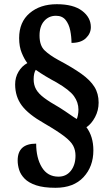

<svg xmlns="http://www.w3.org/2000/svg" viewBox="-20 -780 518 913"><path d="M244 113Q187 113 151.5 101Q116 89 97 69.5Q78 50 71 27.5Q64 5 64 -17Q64 -97 152 -97Q152 -29 179 15.5Q206 60 258 60Q295 60 317 32Q339 4 339 -40Q339 -66 328 -87Q317 -108 285 -132.5Q253 -157 191 -193Q115 -236 83.5 -278.5Q52 -321 52 -379Q52 -412 68 -439Q84 -466 110 -480Q96 -498 83.5 -528Q71 -558 71 -599Q71 -675 121 -717.5Q171 -760 250 -760Q329 -760 370.5 -728.5Q412 -697 412 -651Q412 -621 388.5 -598.5Q365 -576 320 -576Q320 -605 314 -635Q308 -665 292 -685Q276 -705 246 -705Q212 -705 190 -680Q168 -655 168 -611Q168 -564 191.5 -541Q215 -518 257 -495Q325 -459 367 -429Q409 -399 429 -367Q449 -335 449 -292Q449 -255 432 -223Q415 -191 391 -175Q424 -131 424 -65Q424 12 377 62.5Q330 113 244 113ZM345 -214Q348 -220 350.5 -232.5Q353 -245 353 -259Q353 -293 332 -322.5Q311 -352 249 -388Q221 -403 196 -418Q171 -433 150 -448Q140 -432 140 -403Q140 -376 151.5 -355.5Q163 -335 189.5 -315Q216 -295 262 -269Q292 -250 311 -236.5Q330 -223 345 -214Z"/></svg>

Font: Noto Serif Georgian Condensed ExtraBold
Style: Regular
Weight: 800
Width: 3
Designer: Monotype Design Team, Akaki Razmadze
Foundry: Google LLC
Version: Version 2.003; ttfautohint (v1.8.4.7-5d5b)